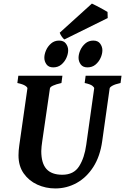

<svg xmlns="http://www.w3.org/2000/svg" viewBox="-20 -1039 700 1074"><path d="M659.7 -615.2 654.3 -574.7Q623.5 -567.9 608.9 -559.6Q594.2 -551.3 593.3 -544.4L551.8 -250Q540 -164.6 502.2 -105.5Q464.4 -46.4 408.9 -15.6Q353.5 15.1 289.1 15.1Q235.8 15.1 188.7 -6.3Q141.6 -27.8 112.5 -69.1Q83.5 -110.4 83.5 -169.9Q83.5 -196.3 87.9 -226.1L133.3 -544.4Q134.3 -550.3 121.6 -559.1Q108.9 -567.9 77.1 -574.7L82.5 -615.2H329.1L323.7 -574.7Q261.7 -560.5 259.3 -544.4L216.3 -249Q214.4 -234.9 212.6 -220.7Q210.9 -206.5 210.9 -193.8Q210.9 -126 239.7 -93.8Q268.6 -61.5 328.6 -61.5Q392.6 -61.5 422.6 -108.9Q452.6 -156.2 462.4 -229L506.8 -544.4Q507.8 -550.3 496.6 -559.1Q485.4 -567.9 453.6 -574.7L459 -615.2ZM552.7 -757.8Q552.7 -737.3 542.7 -715.1Q532.7 -692.9 514.2 -677.5Q495.6 -662.1 469.2 -662.1Q443.4 -662.1 431.4 -679Q419.4 -695.8 419.4 -715.8Q419.4 -735.8 429.2 -758.1Q439 -780.3 457.5 -796.1Q476.1 -812 502 -812Q527.8 -812 540.3 -794.9Q552.7 -777.8 552.7 -757.8ZM361.3 -757.8Q361.3 -737.3 351.3 -715.1Q341.3 -692.9 322.8 -677.5Q304.2 -662.1 277.8 -662.1Q252 -662.1 240 -679Q228 -695.8 228 -715.8Q228 -735.8 237.8 -758.1Q247.6 -780.3 266.1 -796.1Q284.7 -812 310.5 -812Q336.4 -812 348.9 -794.9Q361.3 -777.8 361.3 -757.8ZM581.5 -972.2 582.5 -938 340.3 -818.4Q333.5 -822.8 325.7 -834Q317.9 -845.2 314 -856L494.1 -1019Q501.5 -1016.1 520.3 -1006.1Q539.1 -996.1 557.6 -986.1Q576.2 -976.1 581.5 -972.2Z"/></svg>

Font: Gentium Book Plus
Style: Bold Italic
Weight: 700
Italic angle: -8°
Designer: Victor Gaultney, Annie Olsen, Iska Routamaa, Becca Hirsbrunner
Foundry: SIL International
Version: Version 6.101